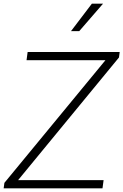

<svg xmlns="http://www.w3.org/2000/svg" viewBox="-24 -1029 674 1049"><path d="M-4 0 0 -30 552 -700H121L127 -745H630L626 -715L75 -45H542L536 0ZM364 -859 478 -1009H539L409 -859Z"/></svg>

Font: Plus Jakarta Sans ExtraLight
Style: Italic
Weight: 200
Italic angle: -8°
Designer: Gumpita Rahayu
Foundry: Tokotype
Version: Version 2.071; ttfautohint (v1.8.4.7-5d5b);gftools[0.9.29]